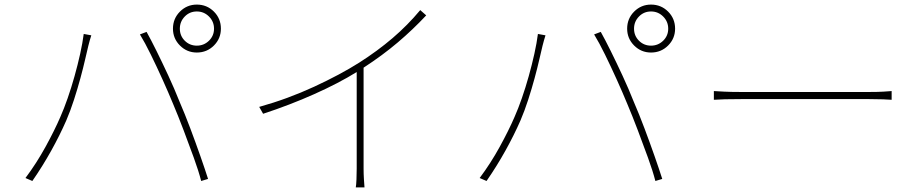

<svg xmlns="http://www.w3.org/2000/svg" viewBox="-20 -800 4020 837"><path d="M764 -675Q764 -644 785.5 -622.5Q807 -601 838 -601Q869 -601 891 -622.5Q913 -644 913 -675Q913 -706 891 -728Q869 -750 838 -750Q807 -750 785.5 -728Q764 -706 764 -675ZM734 -675Q734 -719 764.5 -749.5Q795 -780 838 -780Q882 -780 912.5 -749.5Q943 -719 943 -675Q943 -632 912.5 -601.5Q882 -571 838 -571Q795 -571 764.5 -601.5Q734 -632 734 -675ZM243 -290Q259 -326 275 -372Q291 -418 305 -468Q319 -518 329.5 -565.5Q340 -613 345 -652L378 -646Q374 -634 371.5 -624.5Q369 -615 365 -600Q360 -580 351.5 -542.5Q343 -505 330.5 -459Q318 -413 302.5 -365Q287 -317 269 -275Q241 -211 203.5 -143.5Q166 -76 121 -11L91 -24Q139 -88 178.5 -160Q218 -232 243 -290ZM735 -346Q714 -397 688.5 -453.5Q663 -510 637.5 -562Q612 -614 590 -650L619 -661Q638 -627 662.5 -577.5Q687 -528 713.5 -471Q740 -414 763 -356Q786 -303 809.5 -240.5Q833 -178 853.5 -119.5Q874 -61 887 -20L857 -11Q846 -54 825 -112Q804 -170 780.5 -232Q757 -294 735 -346Z M1110 -334Q1235 -369 1349.5 -422Q1464 -475 1546 -527Q1626 -578 1691.5 -634Q1757 -690 1812 -756L1838 -733Q1780 -671 1714 -615Q1648 -559 1565 -505V-65Q1565 -42 1566.5 -18Q1568 6 1569 17H1531Q1533 6 1534 -18Q1535 -42 1535 -65V-486Q1456 -437 1349.5 -389.5Q1243 -342 1127 -304Z M2744 -675Q2744 -644 2765.5 -622.5Q2787 -601 2818 -601Q2849 -601 2871 -622.5Q2893 -644 2893 -675Q2893 -706 2871 -728Q2849 -750 2818 -750Q2787 -750 2765.5 -728Q2744 -706 2744 -675ZM2714 -675Q2714 -719 2744.5 -749.5Q2775 -780 2818 -780Q2862 -780 2892.5 -749.5Q2923 -719 2923 -675Q2923 -632 2892.5 -601.5Q2862 -571 2818 -571Q2775 -571 2744.5 -601.5Q2714 -632 2714 -675ZM2223 -290Q2239 -326 2255 -372Q2271 -418 2285 -468Q2299 -518 2309.5 -565.5Q2320 -613 2325 -652L2358 -646Q2354 -634 2351.5 -624.5Q2349 -615 2345 -600Q2340 -580 2331.5 -542.5Q2323 -505 2310.5 -459Q2298 -413 2282.5 -365Q2267 -317 2249 -275Q2221 -211 2183.5 -143.5Q2146 -76 2101 -11L2071 -24Q2119 -88 2158.5 -160Q2198 -232 2223 -290ZM2715 -346Q2694 -397 2668.5 -453.5Q2643 -510 2617.5 -562Q2592 -614 2570 -650L2599 -661Q2618 -627 2642.5 -577.5Q2667 -528 2693.5 -471Q2720 -414 2743 -356Q2766 -303 2789.5 -240.5Q2813 -178 2833.5 -119.5Q2854 -61 2867 -20L2837 -11Q2826 -54 2805 -112Q2784 -170 2760.5 -232Q2737 -294 2715 -346Z M3092 -403Q3110 -402 3137 -400.5Q3164 -399 3210 -399Q3216 -399 3246.5 -399Q3277 -399 3323 -399Q3369 -399 3423.5 -399Q3478 -399 3533.5 -399Q3589 -399 3638 -399Q3687 -399 3721.5 -399Q3756 -399 3769 -399Q3809 -399 3831.5 -400.5Q3854 -402 3867 -403V-365Q3854 -366 3829.5 -367Q3805 -368 3770 -368Q3757 -368 3722 -368Q3687 -368 3638.5 -368Q3590 -368 3534.5 -368Q3479 -368 3424.5 -368Q3370 -368 3324 -368Q3278 -368 3247.5 -368Q3217 -368 3210 -368Q3130 -368 3092 -365Z"/></svg>

Font: Source Han Sans SC ExtraLight
Style: Regular
Weight: 250
Designer: Ryoko NISHIZUKA 西塚涼子 (kana, bopomofo & ideographs); Paul D. Hunt (Latin, Greek & Cyrillic); Sandoll Communications 산돌커뮤니
Foundry: Adobe
Version: Version 2.004;hotconv 1.0.118;makeotfexe 2.5.65603